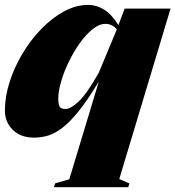

<svg xmlns="http://www.w3.org/2000/svg" viewBox="-28 -547 716 784"><path d="M255 185 375.5 -214Q330.5 -139.5 294 -94Q257.5 -48.5 226.2 -24.8Q195 -1 167 7Q139 15 111 15Q56.5 15 24.2 -16.8Q-8 -48.5 -8 -95.5Q-8 -152 11.2 -212.2Q30.5 -272.5 64 -328.5Q97.5 -384.5 141 -429.2Q184.5 -474 233.5 -500.5Q282.5 -527 332.5 -527Q366 -527 397 -507.8Q428 -488.5 455.5 -444.5L481 -512H668.5L459 184L500.5 202L495.5 217.5H192L197.5 201.5ZM210 -144Q210 -119.5 216 -110.8Q222 -102 239.5 -102Q261 -102 294 -133.2Q327 -164.5 375.5 -250.5L449 -427Q430.5 -449.5 402 -449.5Q377 -449.5 350.2 -428Q323.5 -406.5 298.5 -371.8Q273.5 -337 253.5 -296Q233.5 -255 221.8 -215Q210 -175 210 -144Z"/></svg>

Font: Newsreader 72pt ExtraBold
Style: Italic
Weight: 800
Italic angle: -17°
Designer: Hugues Gentile
Foundry: Production Type
Version: Version 1.003; ttfautohint (v1.8.3)